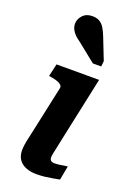

<svg xmlns="http://www.w3.org/2000/svg" viewBox="-157 -884 660 949"><g transform="rotate(20 173.0 -409.5)"><path d="M163 5Q132 5 107.5 -5Q83 -15 70 -34.5Q57 -54 57 -82Q57 -97 59.5 -113.5Q62 -130 68 -156Q74 -182 83 -225L128 -434Q130 -444 123 -451Q116 -458 102 -463Q88 -468 68 -471L57 -473L72 -539H296L227 -216Q220 -180 214.5 -156.5Q209 -133 206.5 -119Q204 -105 204 -98Q204 -87 210.5 -81.5Q217 -76 230 -76Q243 -76 255 -78Q267 -80 278 -81.5Q289 -83 297 -84L283 -10Q267 -7 248 -3.5Q229 0 207.5 2.5Q186 5 163 5ZM242 -746Q232 -772 221.5 -789Q211 -806 196 -815Q181 -824 158 -824Q126 -824 107.5 -804Q89 -784 89 -760Q89 -744 96 -730Q103 -716 115 -704.5Q127 -693 143 -682L239 -605H283L286 -634Z"/></g></svg>

Font: Roboto Serif 20pt SemiBold
Style: Italic
Weight: 600
Italic angle: -10°
Version: Version 1.007